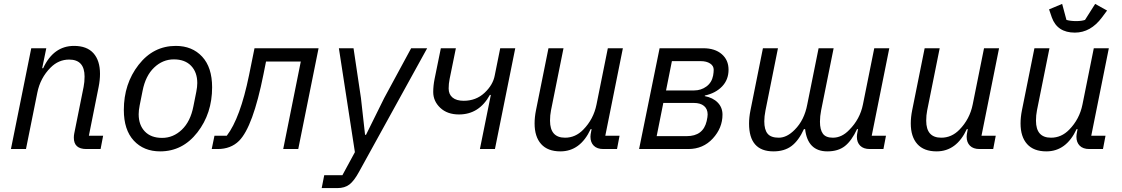

<svg xmlns="http://www.w3.org/2000/svg" viewBox="-20 -763 5744 983"><path d="M113 0H36L140 -516H217L196 -414H201Q254 -528 359 -528Q425 -528 458.5 -490.5Q492 -453 492 -385Q492 -353 485 -318L435 -68H508L495 0H422Q358 0 358 -58Q358 -69 360 -79L408 -318Q413 -343 413 -371Q413 -458 334 -458Q280 -458 239 -417Q186 -364 171 -288Z M800 12Q716 12 665 -43Q614 -98 614 -200Q614 -334 689.5 -431Q765 -528 880 -528Q964 -528 1015 -473Q1066 -418 1066 -316Q1066 -182 990.5 -85Q915 12 800 12ZM970 -218 985 -293Q990 -318 990 -338Q990 -393 958.5 -426Q927 -459 870 -459Q813 -459 769 -417Q725 -375 710 -298L695 -223Q690 -198 690 -178Q690 -123 721.5 -90Q753 -57 810 -57Q867 -57 911 -99Q955 -141 970 -218Z M1064 0 1078 -68H1141Q1210 -158 1255 -378L1283 -516H1611L1507 0H1430L1520 -448H1342L1329 -383Q1275 -113 1204 -42Q1162 0 1094 0Z M1947 -261 2085 -516H2167L1818 117Q1793 163 1769 181.5Q1745 200 1707 200H1627L1640 134H1733L1797 16L1715 -516H1790L1828 -261L1849 -73H1854Z M2437 0 2493 -277H2488Q2433 -177 2330 -177Q2270 -177 2234 -211Q2198 -245 2198 -292Q2198 -324 2205 -359L2237 -516H2314L2282 -359Q2277 -334 2277 -310Q2277 -280 2297 -263.5Q2317 -247 2354 -247Q2417 -247 2460.5 -287.5Q2504 -328 2513 -377L2541 -516H2618L2514 0Z M2788 -516H2865L2801 -198Q2796 -173 2796 -145Q2796 -58 2873 -58Q2926 -58 2966 -99Q3019 -153 3034 -228L3092 -516H3169L3079 -68H3152L3139 0H3069Q3037 0 3020 -17Q3003 -34 3003 -63Q3003 -73 3007 -92L3009 -102H3004Q2951 12 2849 12Q2784 12 2750.5 -25.5Q2717 -63 2717 -131Q2717 -163 2724 -198Z M3252 0 3357 -516H3581Q3640 -516 3675 -486Q3710 -456 3710 -406Q3710 -355 3677 -320.5Q3644 -286 3589 -274L3588 -271Q3630 -263 3654.5 -238Q3679 -213 3679 -176Q3679 -108 3629.5 -54Q3580 0 3504 0ZM3342 -66H3496Q3580 -66 3598 -143Q3603 -165 3603 -177Q3603 -205 3584.5 -220.5Q3566 -236 3532 -236H3376ZM3390 -300H3534Q3569 -300 3596.5 -320Q3624 -340 3631 -376Q3634 -393 3634 -406Q3634 -426 3615.5 -438Q3597 -450 3568 -450H3420Z M3940 12Q3815 12 3815 -130Q3815 -162 3822 -197L3886 -516H3963L3899 -197Q3893 -167 3893 -142Q3893 -99 3910 -78.5Q3927 -58 3967 -58Q4009 -58 4049 -99Q4098 -148 4113 -228L4171 -516H4248L4184 -198Q4178 -168 4178 -140Q4178 -99 4193 -78.5Q4208 -58 4244 -58Q4290 -58 4328 -98Q4383 -153 4398 -228L4456 -516H4533L4443 -68H4516L4503 0H4433Q4401 0 4384 -17Q4367 -34 4367 -63Q4367 -73 4371 -92L4373 -102H4368Q4340 -42 4305.5 -15Q4271 12 4216 12Q4115 12 4102 -102H4096Q4069 -43 4032.5 -15.5Q3996 12 3940 12Z M4714 -516H4791L4727 -198Q4722 -173 4722 -145Q4722 -58 4799 -58Q4852 -58 4892 -99Q4945 -153 4960 -228L5018 -516H5095L5005 -68H5078L5065 0H4995Q4963 0 4946 -17Q4929 -34 4929 -63Q4929 -73 4933 -92L4935 -102H4930Q4877 12 4775 12Q4710 12 4676.5 -25.5Q4643 -63 4643 -131Q4643 -163 4650 -198Z M5483 -596Q5393 -596 5365 -674L5351 -715L5418 -743L5440 -661Q5461 -655 5490 -655Q5517 -655 5535 -661L5587 -743L5648 -709L5622 -674Q5564 -596 5483 -596ZM5276 -516H5353L5289 -198Q5284 -173 5284 -145Q5284 -58 5361 -58Q5414 -58 5454 -99Q5507 -153 5522 -228L5580 -516H5657L5567 -68H5640L5627 0H5557Q5525 0 5508 -17Q5491 -34 5491 -63Q5491 -73 5495 -92L5497 -102H5492Q5439 12 5337 12Q5272 12 5238.5 -25.5Q5205 -63 5205 -131Q5205 -163 5212 -198Z"/></svg>

Font: Aneliza
Style: Italic
Weight: 400
Italic angle: -11.31°
Designer: Mike Abbink, Paul van der Laan, Pieter van Rosmalen
Foundry: Bold Monday
Version: Version 3.0